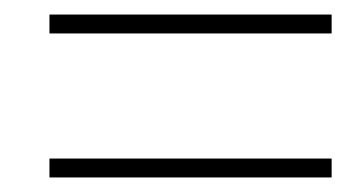

<svg xmlns="http://www.w3.org/2000/svg" viewBox="-20 -462 496 264"><path d="M48 -416H436V-442H48ZM48 -218H436V-244H48Z"/></svg>

Font: Source Sans Pro ExtraLight
Style: Italic
Weight: 200
Italic angle: -11°
Designer: Paul D. Hunt
Foundry: Adobe Systems Incorporated
Version: Version 3.006;hotconv 1.0.111;makeotfexe 2.5.65597